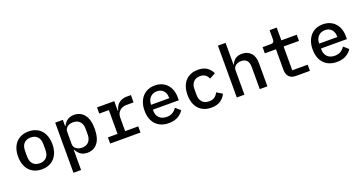

<svg xmlns="http://www.w3.org/2000/svg" viewBox="-42 -1558 4883 2576"><g transform="rotate(-20 2400.0 -270.0)"><path d="M55 -258Q55 -320 72 -370Q89 -420 120.5 -455Q152 -490 197.5 -509Q243 -528 300 -528Q357 -528 402.5 -509Q448 -490 479.5 -455Q511 -420 528 -370Q545 -320 545 -258Q545 -196 528 -146Q511 -96 479.5 -61Q448 -26 402.5 -7Q357 12 300 12Q243 12 197.5 -7Q152 -26 120.5 -61Q89 -96 72 -146Q55 -196 55 -258ZM431 -219V-297Q431 -369 395.5 -405.5Q360 -442 300 -442Q240 -442 204.5 -405.5Q169 -369 169 -297V-219Q169 -147 204.5 -110.5Q240 -74 300 -74Q360 -74 395.5 -110.5Q431 -147 431 -219Z M679 -516H788V-428H794Q817 -475 855 -501.5Q893 -528 950 -528Q1041 -528 1095 -460Q1149 -392 1149 -258Q1149 -124 1095 -56Q1041 12 950 12Q893 12 855 -14.5Q817 -41 794 -88H788V200H679ZM1034 -216V-300Q1034 -363 1000.5 -401Q967 -439 905 -439Q881 -439 860 -433Q839 -427 823 -415Q807 -403 797.5 -385.5Q788 -368 788 -344V-172Q788 -148 797.5 -130.5Q807 -113 823 -101Q839 -89 860 -83Q881 -77 905 -77Q967 -77 1000.5 -115Q1034 -153 1034 -216Z M1276 -88H1413V-428H1276V-516H1522V-379H1528Q1535 -406 1548 -431Q1561 -456 1581 -474.5Q1601 -493 1630 -504.5Q1659 -516 1698 -516H1760V-412H1658Q1598 -412 1560 -376.5Q1522 -341 1522 -281V-88H1709V0H1276Z M1860 -257Q1860 -319 1877.5 -369Q1895 -419 1926.5 -454.5Q1958 -490 2003 -509Q2048 -528 2103 -528Q2157 -528 2201 -509.5Q2245 -491 2276 -457Q2307 -423 2323.5 -376Q2340 -329 2340 -272V-231H1970V-214Q1970 -153 2008 -114.5Q2046 -76 2113 -76Q2163 -76 2198.5 -97.5Q2234 -119 2256 -155L2324 -95Q2298 -50 2244.5 -19Q2191 12 2111 12Q2052 12 2005 -7Q1958 -26 1926 -61Q1894 -96 1877 -145.5Q1860 -195 1860 -257ZM1970 -308V-301H2229V-311Q2229 -372 2194.5 -408.5Q2160 -445 2103 -445Q2074 -445 2049.5 -435Q2025 -425 2007.5 -406.5Q1990 -388 1980 -363Q1970 -338 1970 -308Z M2474 -258Q2474 -320 2490.5 -370Q2507 -420 2538.5 -455Q2570 -490 2615.5 -509Q2661 -528 2718 -528Q2798 -528 2846.5 -494Q2895 -460 2919 -406L2834 -360Q2820 -396 2791.5 -417Q2763 -438 2718 -438Q2656 -438 2622 -400.5Q2588 -363 2588 -301V-215Q2588 -154 2622 -116Q2656 -78 2720 -78Q2768 -78 2798.5 -100Q2829 -122 2847 -160L2927 -111Q2902 -57 2851 -22.5Q2800 12 2719 12Q2661 12 2615.5 -7Q2570 -26 2538.5 -61Q2507 -96 2490.5 -146Q2474 -196 2474 -258Z M3084 -740H3193V-428H3198Q3206 -448 3218.5 -466.5Q3231 -485 3249 -498.5Q3267 -512 3291 -520Q3315 -528 3347 -528Q3425 -528 3473 -477Q3521 -426 3521 -332V0H3412V-316Q3412 -439 3305 -439Q3284 -439 3264 -433.5Q3244 -428 3228 -417Q3212 -406 3202.5 -389Q3193 -372 3193 -350V0H3084Z M3931 0Q3863 0 3831 -36.5Q3799 -73 3799 -131V-428H3640V-516H3753Q3782 -516 3794 -527.5Q3806 -539 3806 -569V-698H3908V-516H4128V-428H3908V-88H4128V0Z M4260 -257Q4260 -319 4277.5 -369Q4295 -419 4326.5 -454.5Q4358 -490 4403 -509Q4448 -528 4503 -528Q4557 -528 4601 -509.5Q4645 -491 4676 -457Q4707 -423 4723.5 -376Q4740 -329 4740 -272V-231H4370V-214Q4370 -153 4408 -114.5Q4446 -76 4513 -76Q4563 -76 4598.5 -97.5Q4634 -119 4656 -155L4724 -95Q4698 -50 4644.5 -19Q4591 12 4511 12Q4452 12 4405 -7Q4358 -26 4326 -61Q4294 -96 4277 -145.5Q4260 -195 4260 -257ZM4370 -308V-301H4629V-311Q4629 -372 4594.5 -408.5Q4560 -445 4503 -445Q4474 -445 4449.5 -435Q4425 -425 4407.5 -406.5Q4390 -388 4380 -363Q4370 -338 4370 -308Z"/></g></svg>

Font: IBM Plaex Mono Medium
Style: Regular
Weight: 500
Designer: Mike Abbink, Paul van der Laan, Pieter van Rosmalen
Foundry: Bold Monday
Version: Version 2.003